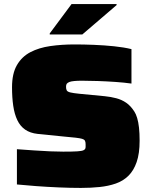

<svg xmlns="http://www.w3.org/2000/svg" viewBox="-20 -914 745 942"><path d="M377 8Q326 8 268 5.5Q210 3 156.5 -1Q103 -5 63 -9V-182Q106 -179 147.5 -176Q189 -173 226 -171.5Q263 -170 290 -170Q337 -170 359.5 -171.5Q382 -173 390 -177Q396 -180 398 -184Q400 -188 400 -194Q400 -200 400 -207Q400 -218 396.5 -224Q393 -230 382.5 -233Q372 -236 350.5 -238.5Q329 -241 294 -244L165 -257Q128 -261 103.5 -278Q79 -295 65 -324.5Q51 -354 45 -394.5Q39 -435 39 -486Q39 -553 63 -594.5Q87 -636 129 -658Q171 -680 227 -688Q283 -696 346 -696Q390 -696 440.5 -694Q491 -692 539.5 -687Q588 -682 625 -673V-504Q590 -509 546.5 -512Q503 -515 460 -516.5Q417 -518 382 -518Q360 -518 344.5 -516.5Q329 -515 321 -512Q311 -508 307.5 -503Q304 -498 304 -488Q304 -477 307.5 -470.5Q311 -464 325 -460.5Q339 -457 369 -454L494 -442Q524 -439 550.5 -432Q577 -425 599 -410Q621 -395 639 -367Q647 -355 653 -335Q659 -315 662 -287.5Q665 -260 665 -223Q665 -161 650.5 -119Q636 -77 610 -51.5Q584 -26 548 -13.5Q512 -1 469 3.5Q426 8 377 8ZM224 -745V-750L331 -894H552V-889L384 -745Z"/></svg>

Font: Saira Expanded Black
Style: Regular
Weight: 900
Width: 7
Designer: Hector Gatti with collaboration of the Omnibus-Type team
Foundry: Omnibus-Type
Version: Version 1.101